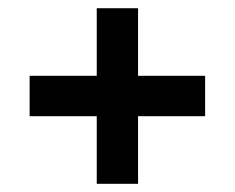

<svg xmlns="http://www.w3.org/2000/svg" viewBox="-20 -597 567 464"><path d="M213.8 -152.8V-316.2H51.6V-413.8H213.8V-577.1H313.6V-413.8H475.7V-316.2H313.6V-152.8Z"/></svg>

Font: Big Shoulders Thin
Style: Regular
Weight: 100
Version: Version 2.002